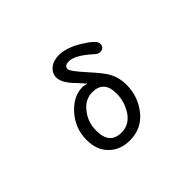

<svg xmlns="http://www.w3.org/2000/svg" viewBox="-145 -995 1289 1289"><g transform="rotate(-45 500.0 -350.5)"><path d="M301.8 -36.1Q246.1 -89.8 246.1 -186.5Q246.1 -294.9 317.4 -376Q389.6 -458 479.5 -458Q496.1 -458 518.6 -449.2L469.7 -503.9Q398.4 -575.2 398.4 -626Q398.4 -667 431.6 -694.3Q464.8 -721.7 518.6 -721.7Q588.9 -721.7 678.7 -667Q768.6 -611.3 768.6 -580.1Q768.6 -539.1 726.6 -539.1Q709 -539.1 685.5 -561.5Q592.8 -644.5 536.1 -644.5Q513.7 -644.5 502.9 -636.7Q492.2 -628.9 492.2 -612.3Q492.2 -592.8 572.3 -503.9Q652.3 -415 669.9 -379.9Q698.2 -326.2 698.2 -259.8Q698.2 -149.4 630.9 -64.5Q562.5 21.5 451.2 21.5Q357.4 21.5 301.8 -36.1ZM566.4 -122.1Q609.4 -186.5 609.4 -266.6Q609.4 -386.7 500 -386.7Q430.7 -386.7 383.8 -325.2Q335.9 -265.6 335.9 -184.6Q335.9 -55.7 447.3 -55.7Q521.5 -55.7 566.4 -122.1Z"/></g></svg>

Font: YuPearl-Regular
Style: Regular
Weight: 400
Designer: Max Yao
Foundry: Max-Everyday
Version: Version 1.011; ttfautohint (v1.8.3)